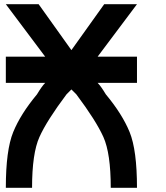

<svg xmlns="http://www.w3.org/2000/svg" viewBox="-20 -895 790 915"><path d="M7.8 -875H164.1L320.3 -656.2L476.6 -875H632.8L445.3 -625H632.8V-500H445.3Q460.9 -484.4 484.4 -445.3Q562.5 -351.6 597.7 -265.6Q632.8 -179.7 632.8 0H507.8Q507.8 -164.1 472.7 -242.2Q437.5 -320.3 343.8 -445.3Q328.1 -460.9 320.3 -468.8Q312.5 -460.9 296.9 -445.3Q203.1 -320.3 168 -242.2Q132.8 -164.1 132.8 0H7.8Q7.8 -179.7 43 -265.6Q78.1 -351.6 156.2 -445.3Q179.7 -484.4 195.3 -500H7.8V-625H195.3Z"/></svg>

Font: CraftyPE
Style: Regular
Weight: 400
Designer: Erek Butcher
Foundry: Haunted Coop
Version: Version 0.018;April 4, 2024;FontCreator 15.0.0.2962 64-bit